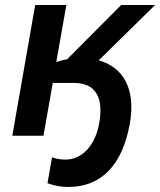

<svg xmlns="http://www.w3.org/2000/svg" viewBox="-20 -540 637 764"><path d="M252 204C385 204 467 114 496 -45C523 -191 466 -274 373 -300L597 -520H462L247 -304C232 -302 218 -298 204 -293L244 -520H120L29 0H153L190 -210H274C350 -210 395 -165 375 -51C360 37 308 95 241 95C219 95 203 92 187 86L169 189C195 199 225 204 252 204Z"/></svg>

Font: Fixel Display 20240404 SemiBold
Style: Italic
Weight: 600
Italic angle: -10°
Designer: AlfaBravo + MacPaw
Foundry: Kyrylo Tkachov, Marchela Mozhyna, Serhii Makarenko, Maria Weinstein, Zakhar Kryvoshyya
Version: Version 1.211;Glyphs 3.2 (3225)